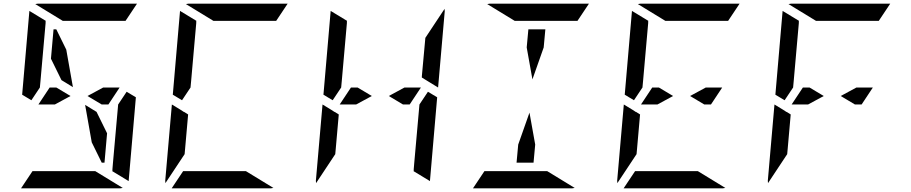

<svg xmlns="http://www.w3.org/2000/svg" viewBox="-20 -1020 4936 1040"><path d="M539 -546H628L567 -454H531L454 -500ZM277 -454H234H188L249 -546H285L362 -500ZM270 -861H285L339 -751L375 -548L313 -586L256 -702ZM716 -493 677 -41Q677 -41 677 -39L588 -93L589 -95V-103L592 -139L599 -218L620 -454L666 -523ZM100 -507 139 -959Q139 -959 139 -961L228 -907L227 -905V-895L224 -861L217 -782L199 -578L196 -546L150 -477ZM560 -298 546 -139H531L477 -249L441 -452L503 -414ZM496 -93 645 -2Q637 0 632 0H96H94L156 -93H159H190H326H418ZM320 -907 171 -998Q179 -1000 184 -1000H720H722L660 -907H657H626H490H398Z M916 -507 955 -959Q955 -959 955 -961L1044 -907L1043 -905V-895L1040 -861L1033 -782L1015 -578L1012 -546L966 -477ZM983 -218 980 -185 876 -28Q875 -32 875 -41L911 -454L957 -426L977 -413V-414L999 -400ZM1312 -93 1461 -2Q1453 0 1448 0H912H910L972 -93H975H1006H1142H1234ZM1136 -907 987 -998Q995 -1000 1000 -1000H1536H1538L1476 -907H1473H1442H1306H1214Z M2281 -782 2284 -815 2388 -972Q2389 -968 2389 -959L2353 -546L2265 -600V-607ZM2171 -546H2260L2199 -454H2163L2086 -500ZM1909 -454H1866H1820L1881 -546H1917L1994 -500ZM2348 -493 2309 -41Q2309 -41 2309 -39L2220 -93L2221 -95V-103L2224 -139L2231 -218L2252 -454L2298 -523ZM1732 -507 1771 -959Q1771 -959 1771 -961L1860 -907L1859 -905V-895L1856 -861L1849 -782L1831 -578L1828 -546L1782 -477ZM1799 -218 1796 -185 1692 -28Q1691 -32 1691 -41L1727 -454L1773 -426L1793 -413V-414L1815 -400Z M2833 -763 2842 -861H2934L2925 -763L2864 -590ZM2944 -93 3093 -2Q3085 0 3080 0H2544H2542L2604 -93H2607H2638H2774H2866ZM2768 -907 2619 -998Q2627 -1000 2632 -1000H3168H3170L3108 -907H3105H3074H2938H2846ZM2879 -237 2870 -139H2778L2787 -237L2848 -410Z M3803 -546H3892L3831 -454H3795L3718 -500ZM3541 -454H3498H3452L3513 -546H3549L3626 -500ZM3364 -507 3403 -959Q3403 -959 3403 -961L3492 -907L3491 -905V-895L3488 -861L3481 -782L3463 -578L3460 -546L3414 -477ZM3431 -218 3428 -185 3324 -28Q3323 -32 3323 -41L3359 -454L3405 -426L3425 -413V-414L3447 -400ZM3760 -93 3909 -2Q3901 0 3896 0H3360H3358L3420 -93H3423H3454H3590H3682ZM3584 -907 3435 -998Q3443 -1000 3448 -1000H3984H3986L3924 -907H3921H3890H3754H3662Z M4619 -546H4708L4647 -454H4611L4534 -500ZM4357 -454H4314H4268L4329 -546H4365L4442 -500ZM4180 -507 4219 -959Q4219 -959 4219 -961L4308 -907L4307 -905V-895L4304 -861L4297 -782L4279 -578L4276 -546L4230 -477ZM4247 -218 4244 -185 4140 -28Q4139 -32 4139 -41L4175 -454L4221 -426L4241 -413V-414L4263 -400ZM4400 -907 4251 -998Q4259 -1000 4264 -1000H4800H4802L4740 -907H4737H4706H4570H4478Z"/></svg>

Font: DSEG14 Modern Mini
Style: Italic
Weight: 400
Italic angle: -5°
Designer: Keshikan(Twitter:@keshinomi_88pro)
Version: Version 0.46